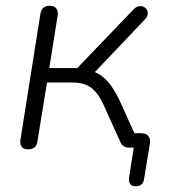

<svg xmlns="http://www.w3.org/2000/svg" viewBox="-20 -512 587 666"><path d="M449 134C468 134 478 126 480 107L500 -14C503 -37 492 -50 469 -50H446L396 -161C369 -219 341 -249 309 -262L484 -446C511 -476 470 -508 444 -480L248 -276H151L180 -458C183 -479 173 -492 153 -492C134 -492 123 -483 120 -463L51 -28C48 -6 57 6 77 6C96 6 108 -3 110 -22L143 -226H228C281 -226 311 -209 339 -149L398 -18C404 -5 416 0 427 0H444L428 102C425 122 432 134 449 134Z"/></svg>

Font: SN Pro Light
Style: Italic
Weight: 300
Italic angle: -8.99998°
Designer: Tobias Whetton
Foundry: Supernotes
Version: Version 1.001;Glyphs 3.2 (3249)